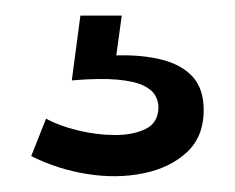

<svg xmlns="http://www.w3.org/2000/svg" viewBox="-20 -26 301 246"><path d="M20 174 39 126Q55 135 79.5 141Q104 147 127.5 147Q151 147 167 139Q183 131 183 111Q183 104 179 96.5Q175 89 163.5 83.5Q152 78 130 76Q108 74 72 77L83 -6H136L129 45Q162 44 187.5 50.5Q213 57 227 72.5Q241 88 241 115Q241 149 219.5 169Q198 189 164 196Q130 203 92 197Q54 191 20 174Z"/></svg>

Font: Bricolage Grotesque 72pt Light
Style: Regular
Weight: 300
Designer: Mathieu Triay
Foundry: Atelier Triay
Version: Version 1.001;gftools[0.9.33.dev8+g029e19f]